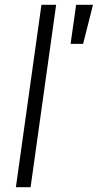

<svg xmlns="http://www.w3.org/2000/svg" viewBox="-20 -777 406 797"><path d="M46 0H107L213 -757H152ZM273 -595H325L366 -757H296Z"/></svg>

Font: Mluvka Light
Style: Italic
Weight: 300
Italic angle: -8°
Designer: Modified by Jiří Krblich, Original typeface by Gumpita Rahayu
Foundry: Gumpita Rahayu & Jiří Krblich
Version: Version 2.000;Glyphs 3.1.1 (3134)